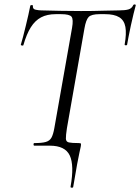

<svg xmlns="http://www.w3.org/2000/svg" viewBox="-20 -673 647 887"><path d="M318 191.4Q317 194.6 311 194.1Q305 193.6 306 189.6Q323.6 90.2 302.2 45.1Q280.8 0 210.4 0H138.8Q134.8 0 134.8 -6Q134.8 -12 138.8 -12Q173.4 -12 191.6 -17.2Q209.8 -22.4 217.9 -37.4Q226 -52.4 231 -81L312.8 -544Q319.8 -583.8 310.5 -595.7Q301.2 -607.6 261.8 -607.6H237.8Q197.8 -607.6 169.9 -592.9Q142 -578.2 122.3 -546.8Q102.6 -515.4 88 -464.4Q87 -461.4 81.1 -462.8Q75.2 -464.2 76.2 -466.4Q80.2 -478.8 86.3 -502.3Q92.4 -525.8 99 -553Q105.6 -580.2 111.3 -605.4Q117 -630.6 120 -647Q122 -650 127.5 -649.5Q133 -649 132 -646Q130 -631 145 -628Q160 -625 171 -625Q208 -624 257.5 -623Q307 -622 354 -622Q414 -622 455 -623.5Q496 -625 530 -625Q558 -625 573.5 -629.5Q589 -634 596 -650Q598 -653 603 -652.5Q608 -652 607 -648Q603 -633.6 596.8 -608.4Q590.6 -583.2 584.5 -555Q578.4 -526.8 573.8 -502.7Q569.2 -478.6 567.2 -466.4Q566.2 -463.2 560.6 -463.7Q555 -464.2 556 -468.2Q564.8 -518.2 559.3 -548.7Q553.8 -579.2 530.8 -593.4Q507.8 -607.6 464.6 -607.6H440.8Q401.8 -607.6 389.4 -594.3Q377 -581 370.2 -542L289.2 -81Q284 -47 284.4 -32.5Q284.8 -18 298.2 -15Q311.6 -12 344.2 -12Q352.6 -12 353.8 -9.1Q355 -6.2 353 4.4Q350.8 16.2 346.7 33.4Q342.6 50.6 336.2 86.4Q329.8 122.2 318 191.4Z"/></svg>

Font: Cormorant Infant Light
Style: Italic
Weight: 300
Italic angle: -10°
Designer: Christian Thalmann (Catharsis Fonts)
Foundry: Catharsis Fonts
Version: Version 4.001